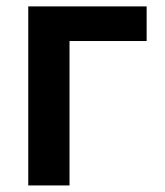

<svg xmlns="http://www.w3.org/2000/svg" viewBox="-20 -565 503 585"><path d="M426.8 -545.5V-440H191.8V0H66.1V-545.5Z"/></svg>

Font: Inter P Semi Bold
Style: Regular
Weight: 600
Designer: Rasmus Andersson
Foundry: rsms
Version: Version 3.018;git-588b23468